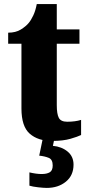

<svg xmlns="http://www.w3.org/2000/svg" viewBox="-20 -680 433 940"><path d="M234 10Q166 10 125.5 -25.5Q85 -61 85 -149V-466H20V-520Q57 -520 82 -535.5Q107 -551 120 -567Q132 -581 143 -604.5Q154 -628 160 -660H258V-536H369V-466H258V-165Q258 -122 268 -103Q278 -84 309 -84Q348 -84 377 -93V-19Q361 -11 325 -0.5Q289 10 234 10ZM209 240Q194 240 167 237Q140 234 124 229V164Q158 172 184 172Q209 172 223.5 163.5Q238 155 238 130Q238 101 219 93Q200 85 172 82L191 -9H248L239 34Q282 38 311 62Q340 86 340 126Q340 179 302.5 209.5Q265 240 209 240Z"/></svg>

Font: Noto Serif Condensed Black
Style: Regular
Weight: 900
Width: 3
Designer: Monotype Design Team
Foundry: Monotype Imaging Inc.
Version: Version 2.015; ttfautohint (v1.8.4.7-5d5b)